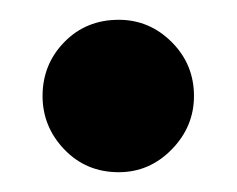

<svg xmlns="http://www.w3.org/2000/svg" viewBox="-20 -168 239 194"><path d="M100 6Q67 6 45 -17Q23 -40 23 -71Q23 -103 45 -125.5Q67 -148 100 -148Q131 -148 153.5 -125.5Q176 -103 176 -71Q176 -40 153.5 -17Q131 6 100 6Z"/></svg>

Font: Dosis ExtraLight ExtraBold
Style: Regular
Weight: 800
Version: Version 3.001; ttfautohint (v1.8.2)